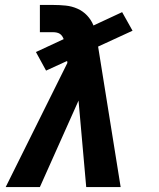

<svg xmlns="http://www.w3.org/2000/svg" viewBox="-20 -755 640 775"><path d="M3 0 252 -501 251 -509 166 -470 125 -545 237 -597Q235 -603 231 -609Q227 -615 221.5 -618.5Q216 -622 209 -623.5Q202 -625 195 -625H141V-735H195Q220 -735 245 -732.5Q270 -730 292.5 -720Q315 -710 331.5 -692.5Q348 -675 357 -653Q357 -653 357 -653Q357 -653 357 -652L473 -706L515 -631L376 -567L467 0H328L297 -349L141 0Z"/></svg>

Font: Iosevka Etoile XBdObl
Style: Regular
Weight: 800
Italic angle: -9°
Designer: Belleve Invis
Foundry: Belleve Invis
Version: Version 15.5.2; ttfautohint (v1.8.4)